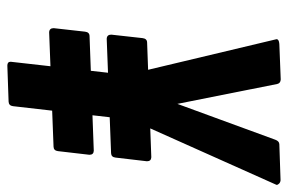

<svg xmlns="http://www.w3.org/2000/svg" viewBox="-154 -648 803 536"><g transform="rotate(90 248.0 -379.5)"><path d="M213.9 -751.5 269.5 -472.7 369.6 -746.1Q373.5 -756.8 381.8 -757.3L482.4 -760.7Q488.3 -760.3 491.9 -756.8Q495.6 -753.4 495.6 -749.5L313.5 -342.3L275.9 -13.7Q274.4 -2 263.2 -1.5L162.6 2Q151.9 2 151.9 -7.3L188.5 -331.5L88.9 -749.5Q88.9 -756.3 102.1 -757.3L201.2 -761.2Q211.9 -760.7 213.9 -751.5ZM98.6 -388.2 418.5 -399.9Q429.7 -399.4 429.7 -387.7L419.4 -299.8Q418 -288.1 407.2 -287.6L87.9 -275.4Q76.2 -275.9 76.2 -288.1L85.9 -375.5Q87.4 -388.2 98.6 -388.2ZM80.6 -227.5 400.4 -239.3Q411.6 -238.8 411.6 -227.1L401.4 -139.2Q399.9 -127.4 389.2 -127L69.8 -114.7Q58.1 -115.2 58.1 -127.4L67.9 -214.8Q69.3 -227.5 80.6 -227.5Z"/></g></svg>

Font: Contrail One
Style: Regular
Weight: 400
Designer: Riccardo De Franceschi
Foundry: Sorkin Type Co.
Version: Version 1.003